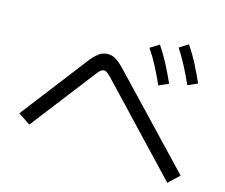

<svg xmlns="http://www.w3.org/2000/svg" viewBox="-104 -928 1209 1030"><g transform="rotate(15 500.0 -413.0)"><path d="M963 -95 904 -39 461 -507Q448 -520 439 -527Q430 -534 421 -534Q412 -534 404 -528Q396 -522 385 -508L108 -149L41 -194L318 -554Q343 -588 366.5 -606Q390 -624 419 -624Q445 -624 468 -608Q491 -592 518 -563ZM872 -573Q849 -625 825.5 -669.5Q802 -714 775 -756L824 -787Q855 -741 880 -692.5Q905 -644 926 -596ZM722 -531Q699 -583 675.5 -628Q652 -673 624 -714L674 -745Q705 -699 730 -650.5Q755 -602 776 -555Z"/></g></svg>

Font: Murecho Thin
Style: Regular
Weight: 400
Version: Version 1.010